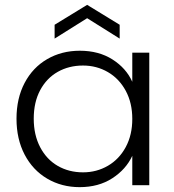

<svg xmlns="http://www.w3.org/2000/svg" viewBox="-20 -763 715 791"><path d="M309 -554Q387 -554 443.5 -518Q500 -482 525 -426V-546H595V0H525V-121Q499 -65 442.5 -28.5Q386 8 308 8Q234 8 174.5 -27Q115 -62 81.5 -126Q48 -190 48 -274Q48 -358 81.5 -421.5Q115 -485 174.5 -519.5Q234 -554 309 -554ZM322 -493Q264 -493 218 -467Q172 -441 145.5 -391.5Q119 -342 119 -274Q119 -207 145.5 -156.5Q172 -106 218 -79.5Q264 -53 322 -53Q378 -53 424.5 -80Q471 -107 498 -157Q525 -207 525 -273Q525 -339 498 -389Q471 -439 424.5 -466Q378 -493 322 -493ZM339 -688 205 -604V-661L339 -743L473 -661V-604Z"/></svg>

Font: Poppins-tnum Light
Style: Regular
Weight: 300
Designer: Ninad Kale (Devanagari), Jonny Pinhorn (Latin)
Foundry: Indian Type Foundry
Version: Version 4.004